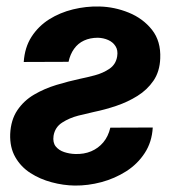

<svg xmlns="http://www.w3.org/2000/svg" viewBox="-20 -558 539 588"><path d="M144 -142.1Q141.1 -121.6 150.6 -109.6Q160.2 -97.7 176.5 -92.3Q192.9 -86.9 210 -86.4Q237.3 -85.4 259.3 -94.7Q281.2 -104 296.4 -122.1Q311.5 -140.1 317.9 -167L447.8 -167.5Q445.3 -123 423.3 -89.4Q401.4 -55.7 366.5 -33.4Q331.5 -11.2 290.5 -0.2Q249.5 10.7 209 10.3Q173.8 9.8 138.2 0.2Q102.5 -9.3 73.2 -28.1Q43.9 -46.9 26.9 -76.7Q9.8 -106.4 11.2 -147.5Q13.2 -190.9 33.2 -220.5Q53.2 -250 84.5 -268.3Q115.7 -286.6 152.8 -297.9Q189.9 -309.1 226.1 -316.9Q245.6 -320.8 270.5 -327.4Q295.4 -334 315.2 -347.4Q335 -360.8 338.9 -385.7Q341.8 -404.3 333.7 -416.7Q325.7 -429.2 311.3 -435.5Q296.9 -441.9 279.8 -442.4Q255.9 -442.4 237.3 -433.8Q218.8 -425.3 206.8 -408.4Q194.8 -391.6 189.9 -368.7L52.7 -368.2Q55.7 -413.1 76.7 -445.6Q97.7 -478 130.6 -498.8Q163.6 -519.5 203.6 -529.3Q243.7 -539.1 284.2 -538.1Q330.6 -537.1 374.3 -519.3Q418 -501.5 445.6 -466.6Q473.1 -431.6 470.7 -378.9Q469.2 -338.9 450 -310.8Q430.7 -282.7 400.9 -264.2Q371.1 -245.6 336.4 -233.9Q301.8 -222.2 268.1 -215.3Q247.6 -210.9 220 -203.9Q192.4 -196.8 170.4 -182.6Q148.4 -168.5 144 -142.1Z"/></svg>

Font: Roboto
Style: Bold Italic
Weight: 700
Italic angle: -12°
Designer: Christian Robertson
Foundry: Google
Version: Version 3.0